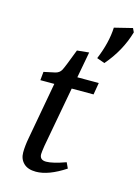

<svg xmlns="http://www.w3.org/2000/svg" viewBox="-118 -841 669 917"><g transform="rotate(15 216.0 -382.5)"><path d="M334 -577 295 -591Q331 -678 334 -752L423 -774L432 -755Q404 -658 334 -577ZM283 -73 296 -45Q214 9 152 9Q112 9 91 -11.5Q70 -32 70 -64.5Q70 -97 78 -139L129 -419H60L64 -461L120 -473Q140 -478 149 -494.5Q158 -511 192 -601L251 -607L227 -478H333L323 -419H215L160 -121Q155 -88 155 -79Q155 -50 187 -50Q219 -50 283 -73Z"/></g></svg>

Font: Poly
Style: Italic
Weight: 400
Italic angle: -10°
Designer: Nicolas Silva
Foundry: Jose Nicolas Silva Schwarzenberg
Version: Version 1.003